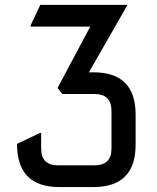

<svg xmlns="http://www.w3.org/2000/svg" viewBox="-20 -757 637 777"><path d="M219.7 0Q48.8 0 48.8 -174.8L141.6 -218.8H146.5V-156.2Q146.5 -87.9 214.8 -87.9H362.8Q431.2 -87.9 431.2 -156.2V-308.1Q431.2 -376.5 362.8 -376.5H232.4L212.9 -400.9L345.2 -649.4H104V-654.3L143.1 -737.3H496.1L339.8 -464.4H357.9Q528.8 -464.4 528.8 -293.5V-170.9Q528.8 0 357.9 0Z"/></svg>

Font: Nova Square
Style: Book
Weight: 400
Designer: Wojciech Kalinowski "wmk69" (wmk69@o2.pl)
Foundry: Wojciech Kalinowski "wmk69" (wmk69@o2.pl)
Version: Version 3.1.0; 2021-05-23